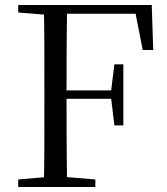

<svg xmlns="http://www.w3.org/2000/svg" viewBox="-20 -748 669 768"><path d="M52.8 0V-30.1L190.9 -42.1H217.6L361.4 -30.1V0ZM155.3 0Q157.3 -83.6 157.4 -167.7Q157.5 -251.7 157.5 -336.8V-391.1Q157.5 -476.1 157.4 -560.4Q157.3 -644.8 155.3 -728H248.3Q247.1 -645.2 246.6 -559.4Q246.1 -473.5 246.1 -379.9V-357.6Q246.1 -257.3 246.6 -170.7Q247.1 -84.1 248.3 0ZM202.2 -352.7V-386.4H446.1V-352.7ZM437.6 -246.3 424.2 -356.7V-383L437.6 -490.8H473.4V-246.3ZM52.8 -698V-728H202.2V-686.9H190.9ZM550.9 -548 516.8 -721.7 562.6 -693H202.2V-728H587L592.9 -548Z"/></svg>

Font: Noto Serif HK
Style: Regular
Weight: 200
Designer: Ryoko NISHIZUKA 西塚涼子 (kana & ideographs); Frank Grießhammer (Latin, Greek & Cyrillic); Wenlong ZHANG 张文龙 (bopomofo); San
Foundry: Adobe
Version: Version 2.001;hotconv 1.1.0;makeotfexe 2.6.0